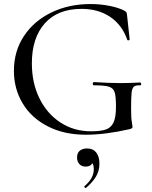

<svg xmlns="http://www.w3.org/2000/svg" viewBox="-20 -656 756 952"><path d="M49 -305Q49 -402 98.5 -477Q148 -552 234.5 -594Q321 -636 429 -636Q477 -636 522.5 -627Q568 -618 597 -603Q605 -598 607 -594Q609 -590 610 -580L623 -460Q623 -457 617.5 -456Q612 -455 611 -459Q585 -533 526 -572.5Q467 -612 385 -612Q266 -612 202 -540Q138 -468 138 -342Q138 -244 176 -167.5Q214 -91 280.5 -48Q347 -5 431 -5Q479 -5 505 -14Q531 -23 543 -49Q555 -75 555 -126Q555 -178 548.5 -198.5Q542 -219 520.5 -226Q499 -233 446 -233Q440 -233 440 -241Q440 -244 441.5 -246.5Q443 -249 445 -249Q525 -244 575 -244Q623 -244 675 -247Q677 -247 678.5 -244.5Q680 -242 680 -240Q680 -233 675 -233Q653 -234 644 -226.5Q635 -219 632.5 -196Q630 -173 630 -116Q630 -71 633.5 -52Q637 -33 637 -28Q637 -22 635 -20.5Q633 -19 625 -16Q503 12 406 12Q297 12 216 -30Q135 -72 92 -144Q49 -216 49 -305ZM405 276Q401 276 399 272.5Q397 269 399 267Q445 228 445 184Q445 163 438.5 154Q432 145 420 142L441 132Q442 151 432.5 160.5Q423 170 404 170Q385 170 373.5 157.5Q362 145 362 125Q362 102 376 91Q390 80 412 80Q441 80 457 100Q473 120 473 156Q473 191 456 219.5Q439 248 407 275Z"/></svg>

Font: Cormorant Unicase Medium
Style: Regular
Weight: 500
Designer: Christian Thalmann (Catharsis Fonts)
Foundry: Catharsis Fonts
Version: Version 4.000